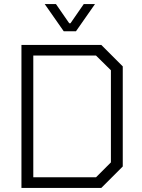

<svg xmlns="http://www.w3.org/2000/svg" viewBox="-20 -920 696 940"><path d="M85 -700H476L581 -595V-105L476 0H85ZM450 -52 523 -125V-576L450 -648H143V-52ZM199 -900H254L319 -806H325L390 -900H445L352 -767H292Z"/></svg>

Font: Chakra Petch Light
Style: Regular
Weight: 300
Designer: Katatrad Aksorn Co.,Ltd.
Foundry: Cadson Demak Co.,Ltd.
Version: Version 1.000; ttfautohint (v1.6)